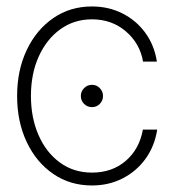

<svg xmlns="http://www.w3.org/2000/svg" viewBox="-20 -565 539 597"><path d="M266.1 11.7Q197.8 11.7 145.3 -24.4Q92.8 -60.5 63 -123.5Q33.2 -186.5 33.2 -266.6Q33.2 -346.2 63 -409.2Q92.8 -472.2 145.3 -508.5Q197.8 -544.9 266.1 -544.9Q317.9 -544.9 360.8 -523.2Q403.8 -501.5 431.9 -462.9Q460 -424.3 467.8 -373.5H424.8Q415 -430.2 371.3 -467.5Q327.6 -504.9 266.1 -504.9Q210.4 -504.9 167.7 -474.1Q125 -443.4 100.6 -389.6Q76.2 -335.9 76.2 -266.6Q76.2 -198.7 99.9 -144.8Q123.5 -90.8 166.3 -59.6Q209 -28.3 266.1 -28.3Q328.6 -28.3 371.1 -64.9Q413.6 -101.6 424.3 -162.1H468.8Q460.9 -110.8 432.9 -71.8Q404.8 -32.7 361.6 -10.5Q318.4 11.7 266.1 11.7ZM266.1 -231.9Q251.5 -231.9 241.5 -241.9Q231.4 -252 231.4 -266.6Q231.4 -280.8 241.5 -291Q251.5 -301.3 266.1 -301.3Q280.3 -301.3 290.3 -291Q300.3 -280.8 300.3 -266.6Q300.3 -252 290.3 -241.9Q280.3 -231.9 266.1 -231.9Z"/></svg>

Font: Inter Display Extra Light
Style: Regular
Weight: 200
Designer: Rasmus Andersson
Foundry: rsms
Version: Version 4.000;git-4fc901f